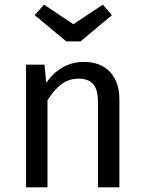

<svg xmlns="http://www.w3.org/2000/svg" viewBox="-20 -805 619 825"><path d="M493 -378V0H401V-365Q401 -421 380 -444Q359 -467 318 -467Q276 -467 244 -443Q212 -419 184 -374V0H92V-527H171L179 -449Q207 -491 248.5 -515Q290 -539 340 -539Q412 -539 452.5 -496Q493 -453 493 -378ZM461 -740 326 -627H265L129 -740L169 -785L295 -701L422 -785Z"/></svg>

Font: Fira GO
Style: Regular
Weight: 400
Designer: Carrois Corporate
Foundry: Carrois Corporate GbR
Version: Version 0.300